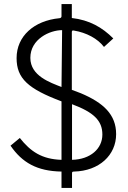

<svg xmlns="http://www.w3.org/2000/svg" viewBox="-20 -839 634 949"><path d="M554 -176C554 -273 491 -331 380 -378L335 -395V-680C335 -686 337 -690 345 -688C407 -678 463 -648 494 -607L540 -649C485 -704 422 -740 335 -750V-819H284V-758C284 -753 279 -749 274 -749C148 -737 62 -660 62 -552C62 -451 119 -400 284 -338V-49C187 -52 131 -90 78 -157L32 -119C89 -36 162 7 284 9V90H336V17C336 11 338 9 346 9C470 6 554 -72 554 -176ZM284 -409C228 -431 130 -464 130 -553C130 -646 226 -690 287 -690ZM336 -49V-324C443 -284 486 -243 486 -174C486 -104 427 -51 336 -49Z"/></svg>

Font: 18Franklin Light
Style: Regular
Weight: 300
Designer: Pablo Impallari, Rodrigo Fuenzalida (Modified by Dan O. Williams)
Version: Version 0.025;PS 000.025;hotconv 1.0.88;makeotf.lib2.5.64775